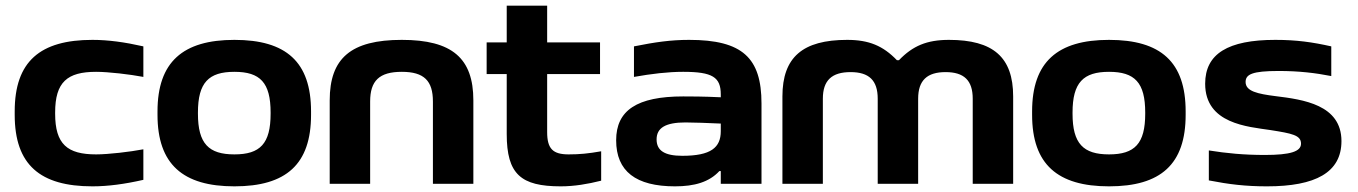

<svg xmlns="http://www.w3.org/2000/svg" viewBox="-20 -650 4801 679"><path d="M32 -256V-244C32 -67 122 9 307 9C362 9 421 1 487 -14V-122C440 -113 363 -104 320 -104C218 -104 175 -140 175 -248V-252C175 -360 218 -396 320 -396C363 -396 440 -387 487 -378V-486C421 -501 362 -509 307 -509C122 -509 32 -433 32 -256Z M537 -256V-244C537 -69 627 9 809 9C992 9 1080 -69 1080 -244V-256C1080 -431 992 -509 809 -509C627 -509 537 -431 537 -256ZM680 -248V-252C680 -358 718 -396 809 -396C900 -396 937 -358 937 -252V-248C937 -142 900 -104 809 -104C718 -104 680 -142 680 -248Z M1146 -295V0H1289V-291C1289 -364 1321 -396 1401 -396C1480 -396 1511 -364 1511 -291V0H1654V-295C1654 -444 1579 -509 1401 -509C1221 -509 1146 -444 1146 -295Z M1991 -104C1935 -104 1915 -124 1915 -183V-388H2102V-500H1915V-630H1772V-500H1701V-388H1772V-176C1772 -34 1822 9 1963 9C2011 9 2058 1 2106 -11V-115C2061 -107 2030 -104 1991 -104Z M2417 -509C2352 -509 2297 -501 2222 -486V-378C2284 -389 2342 -396 2396 -396C2500 -396 2529 -377 2529 -316V-306C2466 -309 2421 -309 2396 -309C2233 -309 2159 -260 2159 -154C2159 -44 2229 9 2367 9C2436 9 2488 -6 2524 -45H2529V0H2673V-284C2673 -445 2606 -509 2417 -509ZM2302 -157C2302 -198 2334 -217 2404 -217C2433 -217 2484 -215 2529 -213V-186C2529 -128 2494 -99 2393 -99C2331 -99 2302 -117 2302 -157Z M2747 -309V0H2890V-301C2890 -366 2922 -395 2988 -395C3053 -395 3084 -366 3084 -301V0H3227V-301C3227 -366 3259 -395 3324 -395C3389 -395 3420 -366 3420 -301V0H3563V-309C3563 -448 3492 -509 3336 -509C3258 -509 3208 -488 3159 -437H3152C3103 -488 3053 -509 2976 -509C2819 -509 2747 -448 2747 -309Z M3630 -256V-244C3630 -69 3720 9 3902 9C4085 9 4173 -69 4173 -244V-256C4173 -431 4085 -509 3902 -509C3720 -509 3630 -431 3630 -256ZM3773 -248V-252C3773 -358 3811 -396 3902 -396C3993 -396 4030 -358 4030 -252V-248C4030 -142 3993 -104 3902 -104C3811 -104 3773 -142 3773 -248Z M4473 -190C4549 -178 4581 -172 4581 -142C4581 -114 4543 -102 4453 -102C4379 -102 4317 -108 4255 -118V-12C4327 2 4385 9 4461 9C4632 9 4724 -40 4724 -151C4724 -280 4588 -298 4491 -310C4428 -318 4385 -327 4385 -360C4385 -387 4408 -399 4502 -399C4574 -399 4632 -392 4688 -381V-486C4621 -501 4565 -509 4490 -509C4323 -509 4242 -460 4242 -354C4242 -212 4393 -202 4473 -190Z"/></svg>

Font: LT Wave Bold
Style: Regular
Weight: 700
Designer: Daniel Lyons
Version: Version 2.5 (Glyphs App)